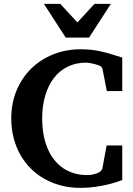

<svg xmlns="http://www.w3.org/2000/svg" viewBox="-20 -937 676 974"><path d="M600.1 -23.9Q590.8 -20 571 -13.4Q551.3 -6.8 523.4 -0.2Q495.6 6.3 461.2 11.2Q426.8 16.1 388.2 16.1Q336.9 16.1 291 4.4Q245.1 -7.3 206.1 -29.3Q167 -51.3 135.7 -82.5Q104.5 -113.8 82.5 -153.1Q60.5 -192.4 48.8 -238.5Q37.1 -284.7 37.1 -335.9Q37.1 -414.1 64.2 -478.5Q91.3 -543 138.7 -589.4Q186 -635.7 250.5 -661.4Q314.9 -687 389.2 -687Q417.5 -687 440.9 -684.6Q464.4 -682.1 488 -677Q511.7 -671.9 538.3 -664.1Q564.9 -656.2 600.1 -645V-475.1H522L500 -586.9Q500 -589.4 496.1 -595Q492.2 -600.6 486.8 -603Q482.9 -605 474.9 -607.7Q466.8 -610.4 456.8 -612.8Q446.8 -615.2 436 -617.2Q425.3 -619.1 416 -619.1Q364.7 -619.1 323.5 -598.9Q282.2 -578.6 253.4 -541.3Q224.6 -503.9 209.2 -451.4Q193.8 -398.9 193.8 -334Q193.8 -298.8 199.2 -264.2Q204.6 -229.5 216.1 -197.8Q227.5 -166 245.8 -138.9Q264.2 -111.8 289.6 -91.8Q314.9 -71.8 348.4 -60.3Q381.8 -48.8 423.8 -48.8Q442.4 -48.8 458 -53.5Q473.6 -58.1 481.9 -62Q485.8 -63.5 491.7 -70.1Q497.6 -76.7 499 -81.1L521 -199.2H600.1ZM431.6 -746.1H313.5L202.6 -917.5H285.6L372.6 -823.2L459.5 -917.5H542.5Z"/></svg>

Font: Charis SIL Viet
Style: Bold
Weight: 700
Foundry: SIL International
Version: Version 5.000